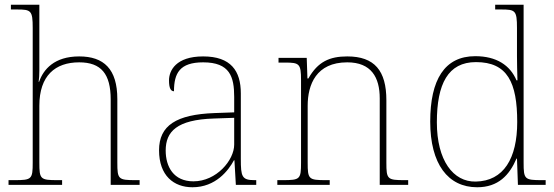

<svg xmlns="http://www.w3.org/2000/svg" viewBox="-20 -780 2339 810"><path d="M16 0H242V-20H223C150 -20 146 -24 146 -94V-334C146 -461 213 -517 314 -517C407 -517 447 -468 447 -360V0H569V-20H552C479 -20 475 -24 475 -94V-362C475 -489 418 -542 314 -542C209 -542 163 -487 145 -435H143C145 -447 146 -465 146 -482V-760H26V-740H51C111 -740 118 -736 118 -662V-94C118 -24 114 -20 41 -20H16Z M792 10C890 10 944 -61 967 -104H969L975 0H1061V-20H1054C1000 -20 996 -35 996 -110V-386C996 -481 954 -542 837 -542C722 -542 693 -482 693 -441C693 -409 700 -395 714 -395C714 -471 738 -517 837 -517C950 -517 968 -456 968 -371V-306L885 -303C724 -297 651 -251 651 -146C651 -39 713 10 792 10ZM796 -15C712 -15 679 -77 679 -145C679 -225 726 -275 882 -280L968 -283V-170C968 -104 893 -15 796 -15Z M1150 0H1371V-20H1355C1282 -20 1278 -24 1278 -94V-334C1278 -423 1314 -517 1445 -517C1546 -517 1582 -454 1582 -365V0H1702V-20H1687C1614 -20 1610 -24 1610 -94V-357C1610 -482 1560 -542 1445 -542C1371 -542 1321 -520 1281 -449H1277L1274 -536H1155V-516H1183C1243 -516 1250 -511 1250 -442V-94C1250 -24 1246 -20 1173 -20H1150Z M1993 10C2082 10 2129 -41 2159 -111H2161L2165 0H2282V-20H2266C2193 -20 2189 -24 2189 -94V-760H2069V-740H2094C2154 -740 2161 -736 2161 -662V-543C2161 -515 2162 -478 2163 -441H2159C2132 -505 2074 -543 1985 -543C1855 -543 1795 -443 1795 -267C1795 -88 1870 10 1993 10ZM1987 -14C1892 -12 1823 -103 1823 -264C1823 -426 1870 -518 1988 -518C2121 -518 2162 -432 2162 -265C2162 -112 2105 -16 1987 -14Z"/></svg>

Font: Noto Serif Gurmukhi Thin
Style: Regular
Weight: 100
Designer: Vaibhav Singh and the Monotype Design Team
Foundry: Monotype Imaging Inc.
Version: Version 2.004